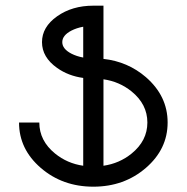

<svg xmlns="http://www.w3.org/2000/svg" viewBox="-20 -665 675 694"><path d="M317.4 9.8Q206.1 9.8 127.4 -58.1Q48.8 -126 48.8 -222.2H122.1Q122.1 -156.2 179.2 -109.9Q223.1 -74.2 280.8 -65.9V-383.3Q227.1 -390.6 186.5 -419.4Q131.8 -458 131.8 -512.7Q131.8 -567.4 186.3 -606Q240.7 -644.5 317.4 -644.5H354V-452.1Q441.9 -442.4 507.3 -386.2Q585.9 -317.9 585.9 -222.2Q585.9 -126 507.3 -58.1Q428.7 9.8 317.4 9.8ZM280.8 -457V-568.4Q256.8 -564 237.8 -554.2Q205.1 -537.1 205.1 -512.7Q205.1 -488.3 237.8 -471.2Q256.8 -461.4 280.8 -457ZM354 -65.9Q411.6 -74.2 455.6 -109.9Q512.7 -156.2 512.7 -222.2Q512.7 -288.1 455.6 -334.5Q411.6 -370.1 354 -378.4Z"/></svg>

Font: Catrinity
Style: Regular
Weight: 400
Designer: Alexander Lange
Foundry: High-Logic / Made with FontCreator
Version: Version 2.090;May 20, 2024;FontCreator 15.0.0.2974 64-bit